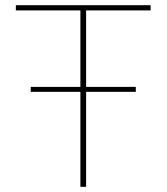

<svg xmlns="http://www.w3.org/2000/svg" viewBox="-20 -718 640 738"><path d="M311 -365V0H289V-365H98V-384H289V-678H41V-698H559V-678H311V-384H502V-365Z"/></svg>

Font: IBM Plex Mono Thin
Style: Regular
Weight: 100
Monospace: yes
Designer: Mike Abbink, Paul van der Laan, Pieter van Rosmalen
Foundry: Bold Monday
Version: Version 2.3